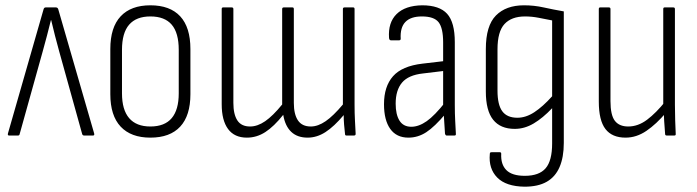

<svg xmlns="http://www.w3.org/2000/svg" viewBox="-20 -511 2630 724"><path d="M14 0Q8 0 10 -8L144 -475Q146 -483 152 -483H191Q198 -483 200 -475L335 -8Q337 0 331 0H297Q292 0 290 -5L203 -318Q195 -346 187.5 -376Q180 -406 173 -435H172Q165 -406 157 -376Q149 -346 141 -317L54 -5Q53 0 48 0Z M547 8Q474 8 435 -33.5Q396 -75 396 -156V-326Q396 -408 435 -449.5Q474 -491 547 -491Q621 -491 659.5 -449.5Q698 -408 698 -326V-156Q698 -75 659.5 -33.5Q621 8 547 8ZM547 -34Q601 -34 627.5 -65.5Q654 -97 654 -159V-323Q654 -387 627.5 -418Q601 -449 547 -449Q494 -449 467 -418Q440 -387 440 -323V-159Q440 -97 467 -65.5Q494 -34 547 -34Z M911 8Q864 8 840 -24.5Q816 -57 816 -118V-477Q816 -483 821 -483H854Q860 -483 860 -477V-123Q860 -80 875 -57Q890 -34 923 -34Q951 -34 980 -54Q1009 -74 1044 -117V-477Q1044 -483 1050 -483H1083Q1088 -483 1088 -477V-123Q1088 -80 1103.5 -57Q1119 -34 1152 -34Q1179 -34 1208 -54Q1237 -74 1273 -117V-477Q1273 -483 1279 -483H1312Q1317 -483 1317 -477V-116Q1317 -84 1318.5 -56.5Q1320 -29 1321 -8Q1322 0 1315 0H1286Q1281 0 1281 -6Q1279 -23 1277.5 -41Q1276 -59 1276 -77Q1240 -34 1207.5 -13Q1175 8 1140 8Q1101 8 1078 -14Q1055 -36 1048 -78Q1013 -34 980.5 -13Q948 8 911 8Z M1664 0Q1660 0 1658 -7Q1657 -28 1655 -54Q1653 -80 1653 -100L1651 -110V-351Q1651 -405 1634 -427Q1617 -449 1571 -449Q1486 -449 1491 -365Q1491 -359 1485 -359H1454Q1448 -359 1447 -368Q1443 -426 1475.5 -458Q1508 -490 1572 -491Q1637 -491 1666 -459Q1695 -427 1695 -352V-115Q1695 -82 1696.5 -55Q1698 -28 1699 -7Q1700 0 1694 0ZM1520 8Q1475 8 1451.5 -25Q1428 -58 1428 -118Q1428 -185 1462 -223.5Q1496 -262 1573 -271L1658 -281V-244L1575 -234Q1520 -228 1496 -199.5Q1472 -171 1472 -120Q1472 -79 1486.5 -56Q1501 -33 1531 -33Q1559 -33 1589 -54Q1619 -75 1660 -127L1661 -83Q1619 -33 1587.5 -12.5Q1556 8 1520 8Z M1958 193Q1888 192 1855 158.5Q1822 125 1827 70Q1827 65 1829 64Q1831 63 1834 63H1865Q1867 63 1868.5 64Q1870 65 1870 69Q1868 109 1889.5 130.5Q1911 152 1959 152Q2013 152 2037.5 123.5Q2062 95 2062 30V-27Q2062 -46 2062 -64.5Q2062 -83 2062 -102V-103Q2027 -66 1992.5 -45.5Q1958 -25 1921 -25Q1867 -25 1839.5 -59.5Q1812 -94 1812 -166V-326Q1812 -414 1850 -452.5Q1888 -491 1956 -491Q1994 -491 2030 -483Q2066 -475 2106 -468V28Q2106 82 2090 119Q2074 156 2041.5 174.5Q2009 193 1958 193ZM1931 -67Q1963 -67 1995 -88Q2027 -109 2062 -148V-434Q2037 -439 2011 -444Q1985 -449 1960 -449Q1909 -449 1882.5 -420.5Q1856 -392 1856 -325V-169Q1856 -116 1874 -91.5Q1892 -67 1931 -67Z M2339 8Q2288 8 2263 -24.5Q2238 -57 2238 -128V-477Q2238 -483 2243 -483H2276Q2282 -483 2282 -477V-130Q2282 -77 2298.5 -55.5Q2315 -34 2349 -34Q2386 -34 2420 -59.5Q2454 -85 2490 -130L2492 -87Q2455 -43 2417.5 -17.5Q2380 8 2339 8ZM2494 0Q2488 0 2488 -6Q2486 -29 2484.5 -54.5Q2483 -80 2483 -99L2481 -110V-477Q2481 -483 2486 -483H2519Q2525 -483 2525 -477V-116Q2525 -84 2526 -57Q2527 -30 2528 -7Q2529 0 2523 0Z"/></svg>

Font: Sofia Sans Condensed Light
Style: Regular
Weight: 300
Designer: Botio Nikoltchev, Ani Petrova
Foundry: lettersoup
Version: Version 4.101